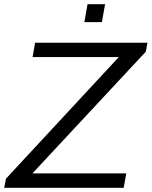

<svg xmlns="http://www.w3.org/2000/svg" viewBox="-38 -888 717 908"><path d="M360.8 -783.2 376 -868.2H459L443.8 -783.2ZM-18.1 0 -9.8 -43 523.9 -618.2H116.2L127.9 -686H659.2L651.9 -644L115.2 -67.9H559.1L546.9 0Z"/></svg>

Font: Archivo Light
Style: Italic
Weight: 300
Italic angle: -10°
Designer: Hector Gatti
Foundry: Omnibus-Type
Version: Version 2.001